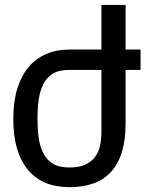

<svg xmlns="http://www.w3.org/2000/svg" viewBox="-20 -749 642 783"><path d="M264.6 14.2Q207 14.2 165.3 -3.4Q123.5 -21 94.2 -56.2Q64.9 -91.3 49.6 -142.3Q34.2 -193.4 34.2 -263.2Q34.2 -335 50.5 -387.5Q66.9 -439.9 96.2 -475.1Q126 -510.3 168.2 -528.6Q210.4 -546.9 262.2 -546.9H393.6V-729H492.2V-546.9H553.2V-463.9H492.2V-246.1Q492.2 -177.7 476.8 -128.2Q461.4 -78.6 431.2 -46.4Q401.4 -14.6 358.6 -0.2Q315.9 14.2 264.6 14.2ZM264.2 -65.9Q303.7 -65.9 329.6 -78.6Q355.5 -91.3 369.6 -111.8Q383.8 -132.3 388.7 -158.4Q393.6 -184.6 393.6 -211.4V-463.9H262.2Q219.7 -463.9 194.6 -448Q169.4 -432.1 155.8 -404.3Q143.1 -377.9 137.9 -342.8Q132.8 -307.6 132.8 -264.6Q132.8 -225.1 137.5 -189.5Q142.1 -153.8 155.8 -126Q169.4 -98.1 194.6 -82Q219.7 -65.9 264.2 -65.9Z"/></svg>

Font: Hack
Style: Regular
Weight: 400
Monospace: yes
Designer: Christopher Simpkins
Foundry: Christopher Simpkins
Version: Version 2.019; ttfautohint (v1.4.1) -l 4 -r 80 -G 350 -x 0 -